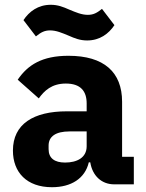

<svg xmlns="http://www.w3.org/2000/svg" viewBox="-20 -770 609 802"><path d="M344 -601C397 -601 434 -629 458 -665L406 -733C385 -716 370 -708 347 -708C321 -708 298 -718 269 -730C244 -741 222 -750 192 -750C139 -750 102 -722 78 -686L130 -618C151 -635 166 -643 189 -643C215 -643 238 -633 267 -621C292 -610 314 -601 344 -601ZM539 0V-115H490V-345C490 -469 414 -537 266 -537C156 -537 96 -499 54 -437L142 -359C165 -391 196 -421 255 -421C317 -421 342 -389 342 -338V-305H259C120 -305 34 -252 34 -141C34 -50 92 12 197 12C277 12 335 -24 351 -92H357C366 -36 404 0 457 0ZM252 -91C208 -91 183 -109 183 -147V-162C183 -200 213 -221 270 -221H342V-159C342 -111 301 -91 252 -91Z"/></svg>

Font: IBM Plex Sans Thai Looped
Style: Bold
Weight: 700
Designer: Mike Abbink, Paul van der Laan, Pieter van Rosmalen, Ben Mitchell, Mark Frömberg
Foundry: Bold Monday
Version: Version 1.1